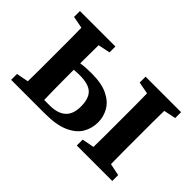

<svg xmlns="http://www.w3.org/2000/svg" viewBox="-84 -712 945 945"><g transform="rotate(45 389.0 -239.5)"><path d="M220 -210Q220 -175 220.5 -129Q221 -83 222 -45H261Q315 -45 344 -70.5Q373 -96 373 -150Q373 -206 347 -230.5Q321 -255 260 -255Q250 -255 240.5 -254.5Q231 -254 220 -253ZM37 -438V-479H284V-438L221 -425Q221 -396 220.5 -362.5Q220 -329 220 -298Q240 -301 259.5 -302Q279 -303 296 -303Q364 -303 406.5 -282.5Q449 -262 468.5 -228Q488 -194 488 -155Q488 -112 467 -77Q446 -42 398.5 -21Q351 0 272 0H37V-41L100 -53Q101 -91 101 -134Q101 -177 101 -210V-269Q101 -302 101 -345.5Q101 -389 100 -426ZM494 -438V-479H741V-438L678 -425Q677 -388 677 -345Q677 -302 677 -269V-210Q677 -177 677 -134Q677 -91 678 -54L741 -41V0H494V-41L557 -53Q558 -91 558 -134Q558 -177 558 -210V-269Q558 -302 558 -345.5Q558 -389 557 -426Z"/></g></svg>

Font: Source Serif 4 Semibold
Style: Regular
Weight: 600
Designer: Frank Grießhammer
Foundry: Adobe
Version: Version 4.005;hotconv 1.1.0;makeotfexe 2.6.0